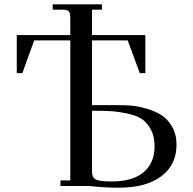

<svg xmlns="http://www.w3.org/2000/svg" viewBox="-20 -865 896 893"><path d="M58 -525V-702H307V-780Q307 -805 300 -812.5Q293 -820 268 -820H225V-845H454V-820H408V-702H656V-525H630L574 -677H408V-376H533Q564 -376 593 -373.5Q622 -371 662 -359.5Q702 -348 731 -329.5Q760 -311 780.5 -275.5Q801 -240 801 -192Q801 -98 730 -45Q659 8 533 8Q467 8 392 0H261V-26H307V-677H139L84 -525ZM408 -66Q408 -39 426 -30Q444 -21 499 -21Q598 -21 648.5 -64.5Q699 -108 699 -185Q699 -231 681.5 -263Q664 -295 639.5 -311.5Q615 -328 572 -337Q529 -346 495 -348Q461 -350 408 -350Z"/></svg>

Font: Dihjauti
Style: Bold
Weight: 700
Designer: T. Christopher White
Version: Version 3.0.0